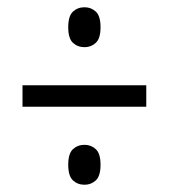

<svg xmlns="http://www.w3.org/2000/svg" viewBox="-20 -622 465 529"><path d="M213 -492Q194 -492 181 -504Q168 -516 168 -547Q168 -578 181 -590Q194 -602 213 -602Q231 -602 244 -590Q257 -578 257 -547Q257 -516 244 -504Q231 -492 213 -492ZM42 -328V-387H383V-328ZM213 -113Q194 -113 181 -125Q168 -137 168 -168Q168 -199 181 -211Q194 -223 213 -223Q231 -223 244 -211Q257 -199 257 -168Q257 -137 244 -125Q231 -113 213 -113Z"/></svg>

Font: Noto Serif Thai ExtraCondensed Medium
Style: Regular
Weight: 500
Width: 2
Designer: Monotype Design Team
Foundry: Monotype Imaging Inc.
Version: Version 2.002; ttfautohint (v1.8.4.7-5d5b)